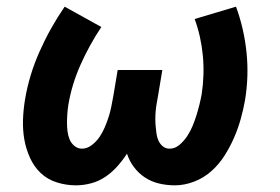

<svg xmlns="http://www.w3.org/2000/svg" viewBox="-20 -548 840 576"><path d="M208 8Q178 8 150 -1Q122 -10 102 -29Q82 -48 70 -74.5Q58 -101 53 -129.5Q48 -158 49 -188.5Q50 -219 55 -249Q67 -322 98.5 -393Q130 -464 174 -528L284 -467Q248 -413 221.5 -353.5Q195 -294 185 -233Q183 -220 182 -206.5Q181 -193 181 -180Q181 -167 182.5 -154.5Q184 -142 188.5 -130.5Q193 -119 203 -110.5Q213 -102 226 -102Q241 -102 255 -112.5Q269 -123 278.5 -137Q288 -151 294.5 -166.5Q301 -182 306 -197.5Q311 -213 314 -228.5Q317 -244 320 -260L333 -338H467L454 -260Q452 -249 450 -237.5Q448 -226 447 -214.5Q446 -203 446 -191.5Q446 -180 447 -169Q448 -158 449.5 -147Q451 -136 455.5 -126Q460 -116 468.5 -109Q477 -102 489 -102Q505 -102 518.5 -113.5Q532 -125 541.5 -139.5Q551 -154 557.5 -169.5Q564 -185 569 -201Q574 -217 578 -233Q582 -249 585 -265Q594 -324 588.5 -381.5Q583 -439 564 -491L688 -528Q712 -463 719.5 -391.5Q727 -320 715 -247Q710 -219 702 -190.5Q694 -162 682 -134.5Q670 -107 653.5 -81Q637 -55 614 -34.5Q591 -14 562 -3Q533 8 505 8Q480 8 457 2.5Q434 -3 415 -15.5Q396 -28 382 -46.5Q368 -65 361 -87Q348 -67 332 -49Q316 -31 296 -17.5Q276 -4 253 2Q230 8 208 8Z"/></svg>

Font: Iosevka Aile Extrabold Oblique
Style: Regular
Weight: 800
Italic angle: -9°
Designer: Belleve Invis
Foundry: Belleve Invis
Version: Version 31.1.0; ttfautohint (v1.8.4)